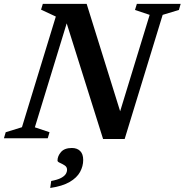

<svg xmlns="http://www.w3.org/2000/svg" viewBox="-43 -702 938 975"><path d="M580.5 -94 548 -74.5 717 -626.5 642.5 -651.5 652 -682.5H874.5L865.5 -651.5L783 -626.5L590 4H480.5L284.5 -619L307.5 -622L134 -55.5L208.5 -30.5L199.5 0H-23L-14 -30.5L68.5 -56L240.5 -618L165.5 -653L174.5 -682.5H397ZM249 113.5Q249 90.5 266.8 70Q284.5 49.5 322 49.5Q348.5 49.5 364 64.8Q379.5 80 379.5 110.5Q379.5 142 363.5 171.2Q347.5 200.5 310.8 222Q274 243.5 212 252.5L217 217Q249.5 211 266.8 201.8Q284 192.5 290.8 181.8Q297.5 171 297.5 160Q297.5 145.5 285.2 137.8Q273 130 261 124.8Q249 119.5 249 113.5Z"/></svg>

Font: Newsreader SemiBold
Style: Italic
Weight: 600
Italic angle: -17°
Designer: Hugues Gentile
Foundry: Production Type
Version: Version 1.003